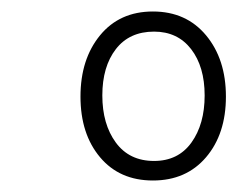

<svg xmlns="http://www.w3.org/2000/svg" viewBox="-20 -747 413 334"><path d="M246 -433Q188 -433 154 -473.5Q120 -514 120 -579Q120 -644 154 -685.5Q188 -727 246 -727Q304 -727 338.5 -685.5Q373 -644 373 -579Q373 -514 338.5 -473.5Q304 -433 246 -433ZM248 -467Q290 -467 313 -499Q336 -531 336 -581Q336 -631 312.5 -661.5Q289 -692 248 -692Q205 -692 181.5 -661.5Q158 -631 158 -581Q158 -531 181.5 -499Q205 -467 248 -467Z"/></svg>

Font: Noto Serif Condensed Light
Style: Italic
Weight: 300
Width: 3
Italic angle: -12°
Designer: Monotype Design Team
Foundry: Monotype Imaging Inc.
Version: Version 2.014; ttfautohint (v1.8.4.7-5d5b)